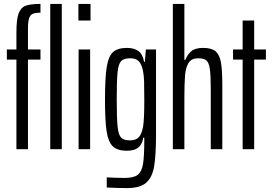

<svg xmlns="http://www.w3.org/2000/svg" viewBox="-20 -763 1396 982"><path d="M64 -458H15V-510H64V-598Q64 -663 75 -693.5Q86 -724 111 -733.5Q136 -743 187 -743V-698Q160 -698 147 -692Q134 -686 128.5 -668.5Q123 -651 123 -614V-510H187V-458H123V0H64ZM237 0V-743H296V0Z M381 -658V-743H443V-658ZM382 0V-510H441V0Z M526 196V144Q571 147 618 147Q664 147 684.5 131Q705 115 711.5 75.5Q718 36 718 -49V-59H713Q707 -24 687 -8Q667 8 629 8Q581 8 557.5 -14Q534 -36 525.5 -90Q517 -144 517 -254Q517 -366 526 -421Q535 -476 558.5 -497Q582 -518 630 -518Q664 -518 686.5 -503Q709 -488 717 -447H721L726 -510H778V-77Q778 33 768 89.5Q758 146 726.5 172.5Q695 199 629 199Q582 199 526 196ZM712 -116Q718 -156 718 -247Q718 -313 717 -346Q716 -379 711 -402Q704 -436 689 -450.5Q674 -465 647 -465Q614 -465 600 -451Q586 -437 581.5 -395.5Q577 -354 577 -255Q577 -157 581.5 -115Q586 -73 599.5 -59Q613 -45 645 -45Q674 -45 689.5 -61Q705 -77 712 -116Z M864 -743H923V-457H928Q939 -485 959 -501.5Q979 -518 1019 -518Q1062 -518 1082.5 -500.5Q1103 -483 1110 -444Q1117 -405 1117 -329V0H1058V-309Q1058 -380 1053 -412Q1048 -444 1035 -454.5Q1022 -465 993 -465Q960 -465 945 -442Q930 -419 926.5 -378.5Q923 -338 923 -257V0H864Z M1221 0V-458H1172V-510H1221V-658H1280V-510H1340V-458H1280V0Z"/></svg>

Font: Saira Ultra Condensed
Style: Regular
Weight: 400
Width: 1
Designer: Hector Gatti with collaboration of the Omnibus-Type team
Foundry: Omnibus-Type
Version: Version 1.001; ttfautohint (v1.8)